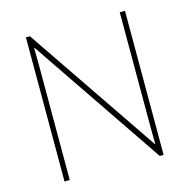

<svg xmlns="http://www.w3.org/2000/svg" viewBox="-105 -817 908 919"><g transform="rotate(-15 349.0 -357.0)"><path d="M594 0V-714H568V-211C568 -165 568 -111 569 -61H567L123 -714H103V0H129V-502C129 -555 129 -597 128 -655H130L575 0Z"/></g></svg>

Font: Noto Sans Arabic Thin
Style: Regular
Weight: 100
Designer: Monotype Design Team, Nadine Chahine, Nizar Qandah and Khaled Hosny
Foundry: Monotype Imaging Inc.
Version: Version 2.012